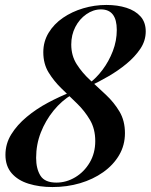

<svg xmlns="http://www.w3.org/2000/svg" viewBox="-20 -742 609 776"><path d="M410 -722Q455 -722 491 -710.5Q527 -699 548 -675.5Q569 -652 569 -615Q569 -577 547 -544.5Q525 -512 491 -484Q457 -456 418 -433.5Q379 -411 343 -394L339 -404Q369 -426 394.5 -460Q420 -494 436 -535.5Q452 -577 452 -621Q452 -704 388 -704Q357 -704 329 -684.5Q301 -665 284.5 -633Q268 -601 268 -562Q268 -517 290 -482.5Q312 -448 344 -418.5Q376 -389 408.5 -358.5Q441 -328 463 -291Q485 -254 485 -204Q485 -155 461.5 -115Q438 -75 397 -46Q356 -17 303.5 -1.5Q251 14 192 14Q139 14 95.5 0.5Q52 -13 27 -42Q2 -71 2 -116Q2 -161 25.5 -199Q49 -237 88 -269.5Q127 -302 174 -327Q221 -352 267 -370L271 -360Q229 -335 196.5 -295Q164 -255 145 -206.5Q126 -158 126 -104Q126 -60 143.5 -32Q161 -4 208 -4Q248 -4 284 -25.5Q320 -47 342.5 -85Q365 -123 365 -172Q365 -221 343.5 -257.5Q322 -294 291 -324Q260 -354 229 -384Q198 -414 176.5 -449Q155 -484 155 -531Q155 -574 176.5 -609.5Q198 -645 234.5 -670Q271 -695 316.5 -708.5Q362 -722 410 -722Z"/></svg>

Font: Playfair Display SemiBold
Style: Italic
Weight: 600
Italic angle: -14°
Designer: Claus Eggers Sørensen
Foundry: Claus Eggers Sørensen
Version: Version 1.203